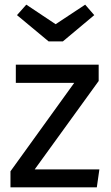

<svg xmlns="http://www.w3.org/2000/svg" viewBox="-20 -805 477 825"><path d="M219 -701 93 -785 53 -740 189 -627H250L385 -740L346 -785ZM48 -527V-449H299L25 -69V0H396L407 -77H129L404 -457V-527Z"/></svg>

Font: Fira Sans
Style: Regular
Weight: 400
Designer: Carrois Corporate & Edenspiekermann AG
Foundry: Carrois Corporate GbR & Edenspiekermann AG
Version: Version 4.203